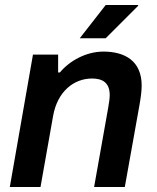

<svg xmlns="http://www.w3.org/2000/svg" viewBox="-20 -743 624 763"><path d="M297 -591H400L529 -720V-723H400ZM19 0H141L191 -282C208 -379 273 -431 346 -431C388 -431 416 -414 416 -365C416 -350 413 -334 410 -315L354 0H476L534 -324C539 -353 543 -379 543 -403C543 -501 476 -538 391 -538C322 -538 256 -501 218 -455H211V-526H111Z"/></svg>

Font: Archivo SemiBold
Style: Italic
Weight: 600
Italic angle: -10°
Designer: Hector Gatti
Foundry: Omnibus-Type
Version: Version 2.001